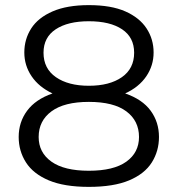

<svg xmlns="http://www.w3.org/2000/svg" viewBox="-20 -718 694 750"><path d="M327 12Q231 12 170.5 -13.5Q110 -39 81.5 -83.5Q53 -128 53 -183Q53 -241 86 -285.5Q119 -330 185 -353Q132 -378 103.5 -420Q75 -462 75 -513Q75 -565 102 -607Q129 -649 185.5 -673.5Q242 -698 327 -698Q414 -698 469.5 -673.5Q525 -649 552.5 -607Q580 -565 580 -513Q580 -462 551.5 -420Q523 -378 469 -353Q536 -330 568.5 -285.5Q601 -241 601 -183Q601 -128 573 -83.5Q545 -39 484.5 -13.5Q424 12 327 12ZM327 -51Q424 -51 473.5 -86.5Q523 -122 523 -183Q523 -246 473.5 -283Q424 -320 327 -320Q231 -320 181 -283Q131 -246 131 -183Q131 -122 181 -86.5Q231 -51 327 -51ZM327 -383Q408 -383 456 -416.5Q504 -450 504 -512Q504 -572 457 -603.5Q410 -635 327 -635Q245 -635 197.5 -603.5Q150 -572 150 -512Q150 -450 198.5 -416.5Q247 -383 327 -383Z"/></svg>

Font: Archivo SemiExpanded Light
Style: Regular
Weight: 300
Width: 6
Designer: Hector Gatti
Foundry: Omnibus-Type
Version: Version 2.001